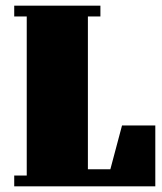

<svg xmlns="http://www.w3.org/2000/svg" viewBox="-20 -655 571 675"><path d="M526 -214V0H30V-38H74V-597H30V-635H333V-597H289V-60H368L409 -214Z"/></svg>

Font: Unlock
Style: Regular
Weight: 400
Designer: Eduardo Rodriguez Tunni
Foundry: Eduardo Rodriguez Tunni
Version: Version 1.003; ttfautohint (v1.8.4.7-5d5b);gftools[0.9.23]